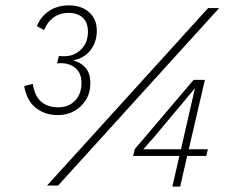

<svg xmlns="http://www.w3.org/2000/svg" viewBox="-20 -690 848 714"><path d="M195 -262Q147 -262 113 -289Q79 -316 70 -370L102 -378Q109 -332 133.5 -311.5Q158 -291 196 -291Q236 -291 259.5 -316Q283 -341 283 -381Q283 -418 261 -436.5Q239 -455 207 -455Q204 -455 200.5 -455Q197 -455 192 -454L199 -482Q205 -481 210 -481Q215 -481 220 -481Q256 -481 281.5 -506Q307 -531 307 -572Q307 -606 288 -624Q269 -642 235 -642Q202 -642 178.5 -624.5Q155 -607 144 -578L117 -593Q132 -629 163 -649.5Q194 -670 236 -670Q283 -670 311.5 -644.5Q340 -619 340 -576Q340 -534 317 -504Q294 -474 254 -466L253 -465Q278 -459 297 -439Q316 -419 316 -381Q316 -345 299.5 -318.5Q283 -292 256 -277Q229 -262 195 -262ZM155 0 754 -660H795L196 0ZM621 4 647 -110H475L481 -135Q489 -145 491.5 -148Q494 -151 499.5 -157Q505 -163 519 -180L700 -393H742L682 -135H753L747 -110H676L650 4ZM513 -135H653L705 -362L546 -172Q540 -166 535.5 -161Q531 -156 526 -149.5Q521 -143 513 -135Z"/></svg>

Font: Kantumruy Pro ExtraLight
Style: Italic
Weight: 250
Italic angle: -13°
Version: Version 1.002